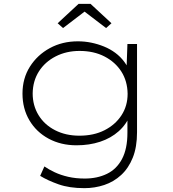

<svg xmlns="http://www.w3.org/2000/svg" viewBox="-20 -749 898 999"><path d="M419 230Q341 230 284.5 210Q228 190 189 166L211 117Q234 133 265 147.5Q296 162 335 171Q374 180 421 180Q486 180 536.5 155.5Q587 131 615 78Q643 25 643 -58V-141L658 -153Q638 -102 597.5 -66Q557 -30 501 -11.5Q445 7 378 7Q297 7 233 -27.5Q169 -62 133 -123Q97 -184 97 -262Q97 -341 135.5 -402Q174 -463 239 -498.5Q304 -534 385 -534Q421 -534 455 -527Q489 -520 521 -507Q553 -494 580 -474Q607 -454 627 -427Q647 -400 659 -368L638 -380L643 -520H693V-61Q693 16 671 71Q649 126 610.5 161.5Q572 197 522.5 213.5Q473 230 419 230ZM393 -43Q468 -43 524 -71.5Q580 -100 612 -149Q644 -198 644 -261Q643 -327 611.5 -376.5Q580 -426 524 -455Q468 -484 394 -484Q325 -484 269.5 -455.5Q214 -427 182.5 -377.5Q151 -328 150 -263Q150 -200 180.5 -150Q211 -100 266.5 -71.5Q322 -43 393 -43ZM308 -603 280 -628 389 -729H451L560 -628L532 -603L405 -700H435Z"/></svg>

Font: Lexend Peta ExtraLight
Style: Regular
Weight: 250
Version: Version 1.007